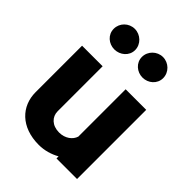

<svg xmlns="http://www.w3.org/2000/svg" viewBox="-253 -953 1162 1162"><g transform="rotate(45 327.5 -372.0)"><path d="M539 -736C539 -786 497 -826 448 -826C399 -826 357 -786 357 -736C357 -686 400 -650 448 -650C496 -650 539 -686 539 -736ZM299 -736C299 -786 256 -826 207 -826C157 -826 116 -786 116 -736C116 -686 158 -650 207 -650C255 -650 299 -686 299 -736ZM426 46V64H602V-528H426V-123C415 -87 377 -58 326 -58C265 -58 229 -96 229 -143V-528H53V-130C53 -11 139 82 292 82C341 82 387 68 426 46Z"/></g></svg>

Font: LINE Seed JP App_OTF ExtraBold
Style: Regular
Weight: 800
Designer: LINE & Fontrix & Fontworks
Version: Version 1.013